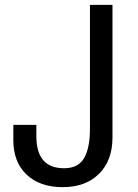

<svg xmlns="http://www.w3.org/2000/svg" viewBox="-20 -749 568 792"><path d="M130 -187Q130 -55 244 -55Q303 -55 327 -97Q351 -139 351 -216V-729H444V-182Q444 -87 388.5 -32Q333 23 238.5 23Q144 23 89.5 -29Q35 -81 35 -170V-234H130Z"/></svg>

Font: Autonym
Style: Regular
Weight: 500
Version: Version 1.0.20131126